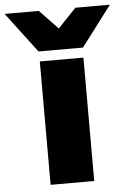

<svg xmlns="http://www.w3.org/2000/svg" viewBox="-145 -858 608 899"><g transform="rotate(-5 158.5 -408.0)"><path d="M56 0H261V-580H56ZM406 -816H244L158 -726L72 -816H-89L54 -627H263Z"/></g></svg>

Font: Bounded
Style: Bold
Weight: 700
Designer: Vlad Churkin
Version: Version 3.0